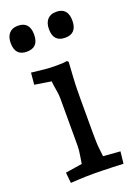

<svg xmlns="http://www.w3.org/2000/svg" viewBox="-146 -769 584 830"><g transform="rotate(-20 146.0 -354.5)"><path d="M32 -503Q102 -494 136 -494Q170 -494 179 -495L195 -497L201 -491L197 -428Q194 -393 194 -327V-167Q194 -114 197 -93L201 -57L279 -51L273 4L225 2Q169 0 135 0Q101 0 63 2L31 4L26 -45L103 -57Q104 -66 108.5 -91.5Q113 -117 113 -137V-357Q113 -372 108.5 -397.5Q104 -423 103 -437L27 -449ZM47 -713Q101 -713 101 -653.5Q101 -594 47 -594Q-7 -594 -7 -653Q-7 -681 7 -697Q21 -713 47 -713ZM223 -713Q277 -713 277 -653.5Q277 -594 223 -594Q169 -594 169 -653Q169 -681 183 -697Q197 -713 223 -713Z"/></g></svg>

Font: Andada
Style: Regular
Weight: 400
Designer: Carolina Giovagnoli
Foundry: Carolina Giovagnoli
Version: Version 1.002